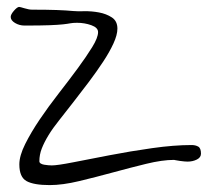

<svg xmlns="http://www.w3.org/2000/svg" viewBox="-20 -524 603 556"><path d="M562 -79Q562 -68 550 -62Q538 -56 523 -56Q520 -56 514 -56.5Q508 -57 501 -58Q494 -59 489 -60Q484 -61 484 -61Q450 -61 403 -49.5Q356 -38 306.5 -24.5Q257 -11 209 0.5Q161 12 124 12Q78 12 57 0.5Q36 -11 36 -48Q36 -73 53 -107Q70 -141 95 -178Q120 -215 150 -253.5Q180 -292 205 -326Q230 -360 247 -387.5Q264 -415 264 -431Q264 -444 244.5 -451Q225 -458 203 -458Q191 -458 183.5 -456.5Q176 -455 162.5 -453.5Q149 -452 124 -451Q99 -450 51 -450Q36 -450 23.5 -457.5Q11 -465 11 -475Q11 -482 20 -492.5Q29 -503 35 -504Q38 -504 51 -500Q64 -496 73 -496Q116 -496 144 -495Q172 -494 193 -492Q203 -491 224 -491.5Q245 -492 266.5 -488Q288 -484 304 -473.5Q320 -463 320 -441Q320 -423 308.5 -398Q297 -373 278.5 -345Q260 -317 237.5 -287Q215 -257 193 -229Q170 -199 151.5 -176Q133 -153 120.5 -132.5Q108 -112 101 -94Q94 -76 94 -57Q94 -53 98 -50.5Q102 -48 108 -47Q114 -46 120 -45.5Q126 -45 130 -45Q146 -45 192 -54Q238 -63 297.5 -74.5Q357 -86 420.5 -95Q484 -104 535 -104Q546 -104 554 -99.5Q562 -95 562 -79Z"/></svg>

Font: Reenie Beanie
Style: Regular
Weight: 500
Designer: James Grieshaber
Foundry: James Grieshaber
Version: Version 1.000